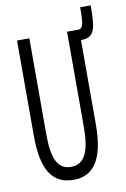

<svg xmlns="http://www.w3.org/2000/svg" viewBox="-84 -767 542 828"><g transform="rotate(-10 187.5 -353.0)"><path d="M170 11C257 11 306 -52 306 -208V-577C366 -577 373 -612 373 -717H327C327 -639 323 -623 299 -623H253V-207C253 -107 233 -46 170 -46C108 -45 88 -102 88 -204V-623H34V-205C34 -64 73 11 170 11Z"/></g></svg>

Font: Inconsolata Condensed
Style: Regular
Weight: 400
Width: 3
Monospace: yes
Designer: Raph Levien, Cyreal, Brenton Simpson
Foundry: Raph Levien, Cyreal, Google
Version: Version 3.100